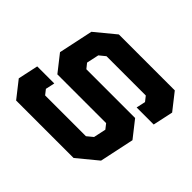

<svg xmlns="http://www.w3.org/2000/svg" viewBox="-157 -913 1126 1126"><g transform="rotate(45 406.0 -350.0)"><path d="M93.5 0 12.5 -103 39.5 -229H181L168.5 -172L192.5 -141.5H531L568 -172L584.5 -249L560.5 -279.5H156L75 -382.5L120.5 -597L245.5 -700H709.5L790.5 -597L763.5 -471H622L634.5 -528L610.5 -558.5H284.5L247 -528L230.5 -451.5L255 -421H659.5L740.5 -318L695 -103L570 0Z"/></g></svg>

Font: Tourney Expanded Black
Style: Italic
Weight: 900
Width: 7
Italic angle: -12°
Designer: Tyler Finck
Foundry: Etcetera Type Co
Version: Version 1.010; ttfautohint (v1.8.3)